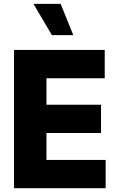

<svg xmlns="http://www.w3.org/2000/svg" viewBox="-20 -997 629 1017"><path d="M54.2 0V-732.4H534.7V-582.5H226.1V-442.4H515.1V-292.5H226.1V-149.9H539.6V0ZM368.2 -811H254.9L157.2 -976.6H301.3Z"/></svg>

Font: Kumbh Sans ExtraBold
Style: Regular
Weight: 800
Version: Version 1.005